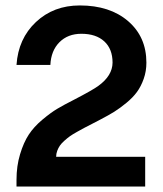

<svg xmlns="http://www.w3.org/2000/svg" viewBox="-20 -678 592 698"><path d="M184.1 -107.9H507.8V0H40V-23.9Q40 -74.7 53 -117.4Q65.9 -160.2 84.5 -188.5Q103 -216.8 133.8 -242.7Q164.6 -268.6 188.5 -282.7Q212.4 -296.9 248 -314.9Q316.9 -350.6 337.4 -365.7Q388.7 -402.8 389.2 -450.2Q389.2 -500 359.1 -527.6Q329.1 -555.2 275.9 -555.2Q226.6 -555.2 196 -524.4Q165.5 -493.7 163.1 -441.9H40Q46.4 -537.6 110.6 -597.9Q174.8 -658.2 270 -658.2Q379.4 -658.2 445.8 -601.1Q512.2 -543.9 512.2 -450.2Q512.2 -418.9 502.4 -391.4Q492.7 -363.8 477.8 -343.5Q462.9 -323.2 439.5 -304Q416 -284.7 395.3 -271.7Q374.5 -258.8 346.2 -244.1Q335.4 -238.3 316.2 -228.5Q296.9 -218.8 286.4 -213.1Q275.9 -207.5 259.8 -198.5Q243.7 -189.5 234.4 -182.9Q225.1 -176.3 214.4 -166.7Q203.6 -157.2 197.8 -148.7Q191.9 -140.1 188 -129.6Q184.1 -119.1 184.1 -107.9Z"/></svg>

Font: Overused Grotesk SemiBold
Style: Regular
Weight: 600
Version: Version 0.002